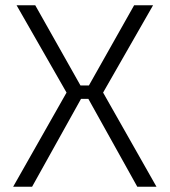

<svg xmlns="http://www.w3.org/2000/svg" viewBox="-20 -710 645 730"><path d="M316 -334 502 0H575L372 -358L562 -690H490L318 -385H286L114 -690H43L233 -358L30 0H102L288 -334Z"/></svg>

Font: SnT
Style: Regular
Weight: 300
Designer: Natanael Gama
Version: Version 1.001;PS 001.001;hotconv 1.0.70;makeotf.lib2.5.58329